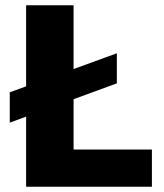

<svg xmlns="http://www.w3.org/2000/svg" viewBox="-20 -708 623 728"><path d="M17 -243V-358L423 -506V-392ZM79 0V-688H259V-141H556V0Z"/></svg>

Font: Saira SemiExpanded
Style: Bold
Weight: 700
Width: 6
Designer: Hector Gatti with collaboration of the Omnibus-Type team
Foundry: Omnibus-Type
Version: Version 1.101